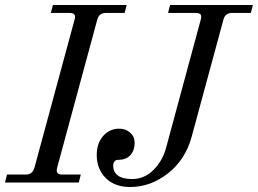

<svg xmlns="http://www.w3.org/2000/svg" viewBox="-30 -732 1034 770"><path d="M-10 0 -2 -32H74Q100 -32 108 -59L269 -653Q278 -680 250 -680H174L182 -712H478L470 -680H394Q367 -680 360 -653L199 -59Q192 -32 218 -32H294L286 0ZM358 -110Q358 -158 384 -187Q410 -216 448 -216Q474 -216 492 -200Q510 -184 510 -159Q510 -129 493 -110Q476 -91 444 -91Q434 -91 429 -84.5Q424 -78 424 -68Q424 -42 443 -28Q462 -14 500 -14Q549 -14 585.5 -50.5Q622 -87 636 -139L775 -653Q777 -661 777 -665Q777 -680 756 -680H644L652 -712H984L976 -680H900Q873 -680 866 -653L739 -185Q714 -92 644 -37Q574 18 492 18Q430 18 394 -18Q358 -54 358 -110Z"/></svg>

Font: Old Standard TT
Style: Italic
Weight: 400
Italic angle: -15.2°
Designer: Alexey Kryukov <alexios@thessalonica.org.ru>
Version: Version 2.2